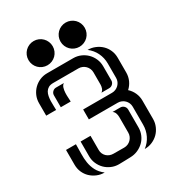

<svg xmlns="http://www.w3.org/2000/svg" viewBox="-197 -958 990 1080"><g transform="rotate(-30 297.5 -418.0)"><path d="M550.3 -424.3Q550.3 -397.9 539.6 -374.3Q528.8 -350.6 509.8 -333.5Q528.8 -316.4 539.6 -292.5Q550.3 -268.6 550.3 -242.7V-123Q550.3 -97.7 540.5 -75.2Q530.8 -52.7 514.2 -36.1Q497.6 -19.5 475.1 -9.8Q452.6 0 427.2 0H425.3Q454.6 -22 470.2 -54.2Q485.8 -86.4 485.8 -123V-239.7Q485.8 -252.4 481 -263.7Q476.1 -274.9 467.8 -283.2Q459.5 -291.5 448.2 -296.4Q437 -301.3 424.3 -301.3H236.3V-365.7H424.3Q437 -365.7 448.2 -370.6Q459.5 -375.5 467.8 -383.8Q476.1 -392.1 481 -403.1Q485.8 -414.1 485.8 -426.8V-520.5Q485.8 -557.1 470.2 -589.4Q454.6 -621.6 425.3 -643.6Q451.2 -643.6 473.9 -634Q496.6 -624.5 513.7 -608.2Q530.8 -591.8 540.5 -569.3Q550.3 -546.9 550.3 -520.5ZM332.5 -643.6Q357.9 -643.6 380.4 -633.8Q402.8 -624 419.4 -607.4Q436 -590.8 445.8 -568.4Q455.6 -545.9 455.6 -520.5V-428.7Q455.6 -415 446 -405.5Q436.5 -396 422.9 -396H372.6Q382.8 -402.8 387 -414.8Q391.1 -426.8 391.1 -438V-517.6Q391.1 -530.3 386.2 -541.5Q381.3 -552.7 373 -561Q364.7 -569.3 353.5 -574.2Q342.3 -579.1 329.6 -579.1H165Q146 -579.1 134 -572.3Q122.1 -565.4 115.2 -554Q108.4 -542.5 105.7 -527.8Q103 -513.2 102.5 -497.6Q102.1 -481.9 102.8 -466.8Q103.5 -451.7 103.5 -439.5H39.1V-520.5Q39.1 -545.9 48.8 -568.4Q58.6 -590.8 75.2 -607.4Q91.8 -624 114.3 -633.8Q136.7 -643.6 162.1 -643.6ZM455.6 -123Q455.6 -97.2 446 -75Q436.5 -52.7 419.7 -36.4Q402.8 -20 380.4 -10.3Q357.9 -0.5 332.5 0Q313.5 0.5 294.7 1.2Q275.9 2 256.8 2Q231.4 2 209 -7.8Q186.5 -17.6 169.9 -34.2Q153.3 -50.8 143.6 -73.2Q133.8 -95.7 133.8 -121.1V-216.8H198.2V-124Q198.2 -111.3 203.1 -100.3Q208 -89.4 216.3 -81.5Q224.6 -73.7 235.8 -69.3Q247.1 -64.9 259.8 -64.9L329.6 -64.5Q342.3 -64.5 353.5 -69.3Q364.7 -74.2 373 -82.5Q381.3 -90.8 386.2 -102.1Q391.1 -113.3 391.1 -126V-228.5Q391.1 -240.2 387 -252.2Q382.8 -264.2 372.6 -271H422.9Q436.5 -271 446 -261.5Q455.6 -252 455.6 -238.3ZM164.1 2Q138.2 2 115.5 -7.6Q92.8 -17.1 75.7 -33.4Q58.6 -49.8 48.8 -72.3Q39.1 -94.7 39.1 -121.1V-216.8H103.5Q103.5 -185.1 102.5 -155Q101.6 -125 106 -97.4Q110.4 -69.8 123.3 -44.7Q136.2 -19.5 164.1 2ZM216.8 -548.8Q206.1 -542 201.7 -527.6Q197.3 -513.2 196.5 -496.6Q195.8 -480 197 -464.1Q198.2 -448.2 198.2 -439.5H133.8V-516.6Q133.8 -529.8 143.3 -539.3Q152.8 -548.8 166 -548.8ZM187.5 -838.4Q203.6 -838.4 218 -832.3Q232.4 -826.2 243.2 -815.4Q253.9 -804.7 260 -790.3Q266.1 -775.9 266.1 -759.8Q266.1 -743.7 260 -729.2Q253.9 -714.8 243.2 -704.1Q232.4 -693.4 218 -687.3Q203.6 -681.2 187.5 -681.2Q171.4 -681.2 157 -687.3Q142.6 -693.4 131.8 -704.1Q121.1 -714.8 115 -729.2Q108.9 -743.7 108.9 -759.8Q108.9 -775.9 115 -790.3Q121.1 -804.7 131.8 -815.4Q142.6 -826.2 157 -832.3Q171.4 -838.4 187.5 -838.4ZM395.5 -838.4Q411.6 -838.4 426 -832.3Q440.4 -826.2 451.2 -815.4Q461.9 -804.7 468 -790.3Q474.1 -775.9 474.1 -759.8Q474.1 -743.7 468 -729.2Q461.9 -714.8 451.2 -704.1Q440.4 -693.4 426 -687.3Q411.6 -681.2 395.5 -681.2Q379.4 -681.2 365 -687.3Q350.6 -693.4 339.8 -704.1Q329.1 -714.8 323 -729.2Q316.9 -743.7 316.9 -759.8Q316.9 -775.9 323 -790.3Q329.1 -804.7 339.8 -815.4Q350.6 -826.2 365 -832.3Q379.4 -838.4 395.5 -838.4Z"/></g></svg>

Font: Isar CAT
Style: Regular
Weight: 400
Designer: Digitized by Peter Wiegel
Foundry: CAT-Fonts, Peter Wiegel
Version: Version 1.000; ttfautohint (v1.3)